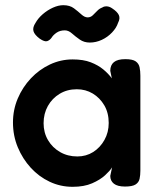

<svg xmlns="http://www.w3.org/2000/svg" viewBox="-20 -711 609 740"><path d="M462 8Q433 8 419 -3Q405 -14 405 -33L412 -66Q404 -53 385 -35.5Q366 -18 335 -4.5Q304 9 260 9Q213 9 171.5 -10.5Q130 -30 98.5 -64.5Q67 -99 48.5 -143.5Q30 -188 30 -239Q30 -288 48.5 -331.5Q67 -375 99 -409Q131 -443 172.5 -462.5Q214 -482 260 -482Q301 -482 329.5 -471Q358 -460 378 -443.5Q398 -427 411 -409L405 -438Q405 -460 419 -471.5Q433 -483 463 -483Q491 -483 503 -474.5Q515 -466 518 -451.5Q521 -437 521 -419V-53Q521 -36 518 -22Q515 -8 502.5 0Q490 8 462 8ZM278 -108Q312 -108 339 -125Q366 -142 382.5 -171.5Q399 -201 399 -237Q399 -276 382 -305Q365 -334 337.5 -350.5Q310 -367 276 -367Q239 -367 210 -349.5Q181 -332 164.5 -302.5Q148 -273 148 -236Q148 -200 165 -171Q182 -142 211.5 -125Q241 -108 278 -108ZM224 -691Q249 -691 265 -679Q281 -667 293.5 -655.5Q306 -644 318 -644Q329 -644 337.5 -652Q346 -660 354.5 -669Q363 -678 374 -682Q381 -687 391.5 -686.5Q402 -686 412 -679Q432 -666 438 -653Q444 -640 435 -623Q429 -604 412 -586Q395 -568 372.5 -557.5Q350 -547 326 -547Q304 -547 287.5 -558.5Q271 -570 257.5 -582Q244 -594 230 -594Q211 -594 198 -585Q185 -576 179 -566Q172 -556 162 -552.5Q152 -549 133 -562Q113 -577 109 -591Q105 -605 117 -623Q127 -641 145 -656.5Q163 -672 184 -681.5Q205 -691 224 -691Z"/></svg>

Font: Fredoka Light Medium
Style: Regular
Weight: 500
Version: Version 2.001